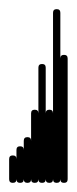

<svg xmlns="http://www.w3.org/2000/svg" viewBox="-20 -400 168 420"><path d="M0 -8H16V-52H0ZM8 -16Q4 -16 2 -14Q0 -12 0 -8Q0 -4 2 -2Q4 0 8 0Q12 0 14 -2Q16 -4 16 -8Q16 -12 14 -14Q12 -16 8 -16ZM8 -60Q4 -60 2 -58Q0 -56 0 -52Q0 -48 2 -46Q4 -44 8 -44Q12 -44 14 -46Q16 -48 16 -52Q16 -56 14 -58Q12 -60 8 -60Z M16 -8H32V-72H16ZM24 -16Q20 -16 18 -14Q16 -12 16 -8Q16 -4 18 -2Q20 0 24 0Q28 0 30 -2Q32 -4 32 -8Q32 -12 30 -14Q28 -16 24 -16ZM24 -80Q20 -80 18 -78Q16 -76 16 -72Q16 -68 18 -66Q20 -64 24 -64Q28 -64 30 -66Q32 -68 32 -72Q32 -76 30 -78Q28 -80 24 -80Z M32 -8H48V-92H32ZM40 -16Q36 -16 34 -14Q32 -12 32 -8Q32 -4 34 -2Q36 0 40 0Q44 0 46 -2Q48 -4 48 -8Q48 -12 46 -14Q44 -16 40 -16ZM40 -100Q36 -100 34 -98Q32 -96 32 -92Q32 -88 34 -86Q36 -84 40 -84Q44 -84 46 -86Q48 -88 48 -92Q48 -96 46 -98Q44 -100 40 -100Z M48 -8H64V-152H48ZM56 -16Q52 -16 50 -14Q48 -12 48 -8Q48 -4 50 -2Q52 0 56 0Q60 0 62 -2Q64 -4 64 -8Q64 -12 62 -14Q60 -16 56 -16ZM56 -160Q52 -160 50 -158Q48 -156 48 -152Q48 -148 50 -146Q52 -144 56 -144Q60 -144 62 -146Q64 -148 64 -152Q64 -156 62 -158Q60 -160 56 -160Z M64 -8H80V-252H64ZM72 -16Q68 -16 66 -14Q64 -12 64 -8Q64 -4 66 -2Q68 0 72 0Q76 0 78 -2Q80 -4 80 -8Q80 -12 78 -14Q76 -16 72 -16ZM72 -260Q68 -260 66 -258Q64 -256 64 -252Q64 -248 66 -246Q68 -244 72 -244Q76 -244 78 -246Q80 -248 80 -252Q80 -256 78 -258Q76 -260 72 -260Z M80 -8H96V-152H80ZM88 -16Q84 -16 82 -14Q80 -12 80 -8Q80 -4 82 -2Q84 0 88 0Q92 0 94 -2Q96 -4 96 -8Q96 -12 94 -14Q92 -16 88 -16ZM88 -160Q84 -160 82 -158Q80 -156 80 -152Q80 -148 82 -146Q84 -144 88 -144Q92 -144 94 -146Q96 -148 96 -152Q96 -156 94 -158Q92 -160 88 -160Z M96 -8H112V-372H96ZM104 -16Q100 -16 98 -14Q96 -12 96 -8Q96 -4 98 -2Q100 0 104 0Q108 0 110 -2Q112 -4 112 -8Q112 -12 110 -14Q108 -16 104 -16ZM104 -380Q100 -380 98 -378Q96 -376 96 -372Q96 -368 98 -366Q100 -364 104 -364Q108 -364 110 -366Q112 -368 112 -372Q112 -376 110 -378Q108 -380 104 -380Z M112 -8H128V-272H112ZM120 -16Q116 -16 114 -14Q112 -12 112 -8Q112 -4 114 -2Q116 0 120 0Q124 0 126 -2Q128 -4 128 -8Q128 -12 126 -14Q124 -16 120 -16ZM120 -280Q116 -280 114 -278Q112 -276 112 -272Q112 -268 114 -266Q116 -264 120 -264Q124 -264 126 -266Q128 -268 128 -272Q128 -276 126 -278Q124 -280 120 -280Z"/></svg>

Font: Wavefont ExtraLight
Style: Regular
Weight: 250
Version: Version 3.004;gftools[0.9.33]